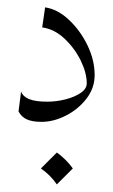

<svg xmlns="http://www.w3.org/2000/svg" viewBox="-20 -317 301 511"><path d="M100.1 -297.4Q133.3 -292.5 163.3 -264.4Q193.4 -236.3 212.6 -196.8Q231.9 -157.2 231.9 -117.2Q231.9 -82.5 210 -54.2Q188 -25.9 155.3 -9.3Q122.6 7.3 90.8 7.3Q65.4 7.3 51 0.5Q36.6 -6.3 29.3 -20.5L36.1 -73.2Q41.5 -59.6 58.1 -53Q74.7 -46.4 106 -46.4Q129.9 -46.4 154.1 -52.5Q178.2 -58.6 194.6 -69.6Q210.9 -80.6 210.9 -95.2Q210.9 -122.6 195.1 -155.3Q179.2 -188 152.3 -213.6Q125.5 -239.3 92.3 -244.1ZM131.3 88.9Q155.8 106.4 173.8 131.3L131.3 173.8Q114.7 149.4 88.9 131.3Z"/></svg>

Font: Lateef ExtraLight
Style: Regular
Weight: 200
Designer: SIL International
Foundry: SIL International
Version: Version 4.200